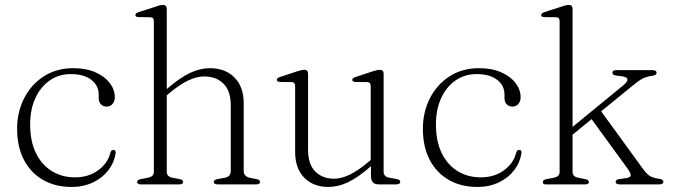

<svg xmlns="http://www.w3.org/2000/svg" viewBox="-20 -749 2734 780"><path d="M446.5 -354Q446.5 -337.5 437.2 -326.8Q428 -316 413.5 -316Q399 -316 390 -325.2Q381 -334.5 381 -350.5V-365Q381 -401.5 351 -424.8Q321 -448 267.5 -448Q219 -448 181.8 -422Q144.5 -396 123.5 -350Q102.5 -304 102.5 -244Q102.5 -175 126 -127Q149.5 -79 190.8 -53.8Q232 -28.5 284.5 -28.5Q340 -28.5 379.2 -57.5Q418.5 -86.5 428.5 -129Q431 -135.5 433.5 -137.8Q436 -140 441 -140Q446 -140 448.2 -136.5Q450.5 -133 450 -128.5Q444.5 -89 420.2 -57.5Q396 -26 357.5 -7.8Q319 10.5 271 10.5Q204 10.5 154 -18.5Q104 -47.5 76.8 -100.5Q49.5 -153.5 49.5 -225.5Q49.5 -294 78 -349.8Q106.5 -405.5 157.8 -438.8Q209 -472 278 -472Q330 -472 367.8 -455.2Q405.5 -438.5 426 -411.5Q446.5 -384.5 446.5 -354Z M645 -351 630.5 -365 656 -386Q711 -433.5 752 -452.8Q793 -472 833 -472Q895 -472 932.5 -434.2Q970 -396.5 970 -330V-54.5Q970 -42.5 977 -35.8Q984 -29 996 -26.5L1022 -21.5Q1029 -20 1032.8 -17.2Q1036.5 -14.5 1036.5 -10Q1036.5 -5.5 1033 -2.8Q1029.5 0 1022 0H864Q848.5 0 848.5 -10Q848.5 -18.5 863.5 -21.5L893.5 -27Q905.5 -29 911.5 -36Q917.5 -43 917.5 -54.5V-321Q917.5 -380 887.8 -409.2Q858 -438.5 809.5 -438.5Q780 -438.5 745.5 -422.5Q711 -406.5 668.5 -371ZM657.5 -712V-51.5Q657.5 -41 663.5 -35Q669.5 -29 680.5 -27L709 -21.5Q724 -18.5 724 -10Q724 0 708.5 0H551.5Q544.5 0 540.8 -2.8Q537 -5.5 537 -10Q537 -14.5 540.8 -17.2Q544.5 -20 552 -21.5L582 -27Q593 -29.5 599 -35Q605 -40.5 605 -51V-661.5Q605 -670.5 601.5 -674.8Q598 -679 589.5 -679L544 -679.5Q536.5 -679.5 533.2 -681.8Q530 -684 530 -687.5Q530 -691.5 533.2 -694.5Q536.5 -697.5 544 -700L612.5 -722Q623.5 -726 630.5 -727.5Q637.5 -729 642 -729Q650 -729 653.8 -724.8Q657.5 -720.5 657.5 -712Z M1487 -37V-82L1486 -86V-398Q1486 -407 1482.5 -411.2Q1479 -415.5 1470.5 -415.5L1425 -416Q1417.5 -416.5 1414.2 -418.8Q1411 -421 1411 -424.5Q1411 -428 1414.2 -431Q1417.5 -434 1425.5 -436.5L1493.5 -459Q1504.5 -462.5 1511.5 -464Q1518.5 -465.5 1523 -465.5Q1531 -465.5 1534.8 -461.5Q1538.5 -457.5 1538.5 -449V-51.5Q1538.5 -41 1544.5 -35Q1550.5 -29 1561.5 -27L1590 -22Q1598 -20.5 1602 -17.8Q1606 -15 1606 -10Q1606 -5.5 1602 -2.8Q1598 0 1590 0H1520Q1502.5 0 1494.8 -8.2Q1487 -16.5 1487 -37ZM1179 -131.5V-398Q1179 -407 1175.5 -411.2Q1172 -415.5 1163.5 -415.5L1118 -416Q1110.5 -416.5 1107.5 -418.8Q1104.5 -421 1104.5 -424.5Q1104.5 -428 1107.5 -431Q1110.5 -434 1118.5 -436.5L1186.5 -459Q1197.5 -462.5 1204.5 -464Q1211.5 -465.5 1216 -465.5Q1224 -465.5 1227.8 -461.5Q1231.5 -457.5 1231.5 -449V-140.5Q1231.5 -81.5 1260.8 -52.2Q1290 -23 1337 -23Q1366.5 -23 1400.2 -39.2Q1434 -55.5 1476 -90.5L1499.5 -110.5L1514 -96.5L1489 -75.5Q1435 -28 1394.2 -8.8Q1353.5 10.5 1314 10.5Q1253 10.5 1216 -27.2Q1179 -65 1179 -131.5Z M2095 -354Q2095 -337.5 2085.8 -326.8Q2076.5 -316 2062 -316Q2047.5 -316 2038.5 -325.2Q2029.5 -334.5 2029.5 -350.5V-365Q2029.5 -401.5 1999.5 -424.8Q1969.5 -448 1916 -448Q1867.5 -448 1830.2 -422Q1793 -396 1772 -350Q1751 -304 1751 -244Q1751 -175 1774.5 -127Q1798 -79 1839.2 -53.8Q1880.5 -28.5 1933 -28.5Q1988.5 -28.5 2027.8 -57.5Q2067 -86.5 2077 -129Q2079.5 -135.5 2082 -137.8Q2084.5 -140 2089.5 -140Q2094.5 -140 2096.8 -136.5Q2099 -133 2098.5 -128.5Q2093 -89 2068.8 -57.5Q2044.5 -26 2006 -7.8Q1967.5 10.5 1919.5 10.5Q1852.5 10.5 1802.5 -18.5Q1752.5 -47.5 1725.2 -100.5Q1698 -153.5 1698 -225.5Q1698 -294 1726.5 -349.8Q1755 -405.5 1806.2 -438.8Q1857.5 -472 1926.5 -472Q1978.5 -472 2016.2 -455.2Q2054 -438.5 2074.5 -411.5Q2095 -384.5 2095 -354Z M2196 0Q2189 0 2187.2 -2.8Q2185.5 -5.5 2185.5 -10Q2185.5 -14.5 2189.2 -17.2Q2193 -20 2200.5 -21.5L2230.5 -27Q2241.5 -29.5 2247.5 -35Q2253.5 -40.5 2253.5 -51V-661.5Q2253.5 -670.5 2250 -674.8Q2246.5 -679 2238 -679L2192.5 -679.5Q2185 -679.5 2181.8 -681.8Q2178.5 -684 2178.5 -687.5Q2178.5 -691.5 2181.8 -694.5Q2185 -697.5 2192.5 -700L2261 -722Q2272 -726 2279 -727.5Q2286 -729 2290.5 -729Q2298.5 -729 2302.2 -724.8Q2306 -720.5 2306 -712V-51.5Q2306 -41 2312 -35Q2318 -29 2329 -27L2357.5 -21.5Q2372.5 -18.5 2372.5 -10Q2372.5 0 2357 0ZM2286 -217 2513.5 -403.5Q2530.5 -418 2529 -427Q2527.5 -436 2507.5 -439L2483 -442Q2474.5 -443.5 2471.2 -446.2Q2468 -449 2468 -454Q2468 -459 2472 -461.5Q2476 -464 2483.5 -464H2632Q2639 -464 2643.2 -461.2Q2647.5 -458.5 2647.5 -453.5Q2647.5 -449 2643.8 -445.8Q2640 -442.5 2629 -441Q2605.5 -437.5 2590.5 -429.8Q2575.5 -422 2550 -401L2289 -188ZM2418 -302.5 2592 -63Q2609 -40.5 2620.8 -33.5Q2632.5 -26.5 2658.5 -22.5Q2668 -21 2671.5 -17.8Q2675 -14.5 2675 -10Q2675 -5.5 2671 -2.8Q2667 0 2660 0H2496Q2489 0 2485 -2.8Q2481 -5.5 2481 -10Q2481 -14.5 2484.2 -17.5Q2487.5 -20.5 2496.5 -21.5L2520 -25Q2541 -27.5 2542.2 -36Q2543.5 -44.5 2527 -67.5L2377.5 -273Z"/></svg>

Font: Fraunces ExtraLight
Style: Regular
Weight: 250
Version: Version 1.000;[b76b70a41]